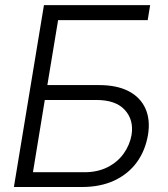

<svg xmlns="http://www.w3.org/2000/svg" viewBox="-20 -748 670 768"><path d="M35.6 0 155.8 -727.5H580.6L570.8 -667.5H212.4L169.4 -407.7H375.5Q447.8 -407.7 494.9 -383.1Q542 -358.4 562 -313.2Q582 -268.1 571.8 -207.5Q561 -145 526.9 -98.4Q492.7 -51.8 437.3 -25.9Q381.8 0 308.1 0ZM111.8 -59.1H317.9Q370.1 -59.1 409.9 -79.1Q449.7 -99.1 474.4 -133.3Q499 -167.5 506.3 -208.5Q515.6 -268.6 479.2 -308.3Q442.9 -348.1 365.7 -348.1H159.2Z"/></svg>

Font: Inter Tight Light
Style: Italic
Weight: 300
Italic angle: -9.39999°
Designer: Rasmus Andersson
Foundry: rsms
Version: Version 3.004